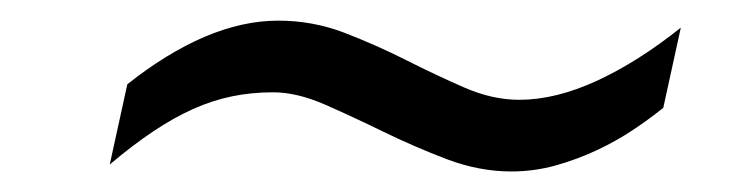

<svg xmlns="http://www.w3.org/2000/svg" viewBox="-20 -460 723 187"><path d="M104 -377.9Q142.1 -408.2 179.2 -424.1Q216.3 -439.9 251 -439.9Q284.7 -439.9 315.7 -428Q346.7 -416 375.7 -401.4Q404.8 -386.7 432.1 -374.8Q459.5 -362.8 485.8 -362.8Q521 -362.8 561.3 -381.3Q601.6 -399.9 643.1 -433.1L626 -355Q613.3 -344.7 596.9 -333.7Q580.6 -322.8 561.3 -313.7Q542 -304.7 521 -298.8Q500 -293 478 -293Q446.8 -293 415.3 -304.9Q383.8 -316.9 353.8 -331.5Q323.7 -346.2 296.4 -358.2Q269 -370.1 246.1 -370.1Q225.1 -370.1 206.1 -366.2Q187 -362.3 168 -353.8Q148.9 -345.2 129.2 -332Q109.4 -318.8 86.9 -299.8Z"/></svg>

Font: Clear Sans
Style: Italic
Weight: 400
Italic angle: -12°
Foundry: Intel Corporation
Version: Version 1.00